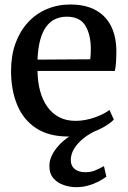

<svg xmlns="http://www.w3.org/2000/svg" viewBox="-20 -582 555 834"><path d="M276 11Q192.5 11 137.2 -25Q82 -61 55 -125.5Q28 -190 28 -274Q28 -340.5 47.2 -393.5Q66.5 -446.5 101.2 -484.5Q136 -522.5 183.2 -542.5Q230.5 -562.5 286 -562.5Q379.5 -562.5 431.2 -511.8Q483 -461 485.5 -365.5Q485.5 -335 484 -312.8Q482.5 -290.5 479 -274H143Q143.5 -226.5 154.2 -186.8Q165 -147 185.8 -118Q206.5 -89 237 -73Q267.5 -57 308 -57Q349 -57 391 -71.8Q433 -86.5 455.5 -104.5L474.5 -62.5Q457 -44.5 425.8 -27.5Q394.5 -10.5 355.5 0.2Q316.5 11 276 11ZM143 -323 372 -324.5Q373.5 -334 374 -346.2Q374.5 -358.5 374.5 -368.5Q374.5 -431.5 350.8 -470.5Q327 -509.5 270 -509.5Q243.5 -509.5 221 -499.5Q198.5 -489.5 181.8 -467.5Q165 -445.5 155 -410Q145 -374.5 143 -323ZM310 231Q284.5 231 257.8 222.2Q231 213.5 212.8 193.2Q194.5 173 194.5 139Q194.5 116 205.2 93.5Q216 71 234.8 50.2Q253.5 29.5 278.8 12.2Q304 -5 333 -17L362.5 -21L403 -17Q368.5 -2 342.5 19Q316.5 40 302 64Q287.5 88 287.5 113.5Q287.5 139 304.8 152.5Q322 166 350.5 166Q374 166 392.8 158.5Q411.5 151 431.5 139.5L442 185.5Q426.5 197 406 207.5Q385.5 218 361.5 224.5Q337.5 231 310 231Z"/></svg>

Font: Merriweather 36pt Medium
Style: Regular
Weight: 500
Version: Version 2.100